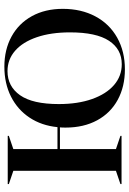

<svg xmlns="http://www.w3.org/2000/svg" viewBox="120 -682 578 857"><g transform="rotate(-90 408.5 -254.0)"><path d="M15 -5 74 -25V-483L15 -503V-508H230V-503L171 -483V-286H269Q276 -357 311.5 -410.5Q347 -464 405.5 -493.5Q464 -523 539 -523Q615 -523 673.5 -491Q732 -459 764.5 -400Q797 -341 797 -262Q797 -180 763.5 -117Q730 -54 668.5 -19.5Q607 15 527 15Q450 15 391 -17Q332 -49 299.5 -109Q267 -169 267 -250Q267 -267 268 -275H171V-25L230 -5V0H15ZM550 1Q617 1 654.5 -56Q692 -113 692 -230Q692 -315 670.5 -378Q649 -441 610 -475Q571 -509 519 -509Q451 -509 411.5 -453Q372 -397 372 -280Q372 -195 394.5 -131.5Q417 -68 457 -33.5Q497 1 550 1Z"/></g></svg>

Font: Nyght Serif
Style: Regular
Weight: 400
Designer: Maksym Kobuzan
Version: Version 0.410;July 4, 2025;FontCreator 15.0.0.2958 64-bit